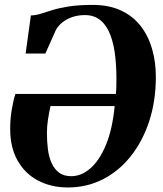

<svg xmlns="http://www.w3.org/2000/svg" viewBox="-20 -772 680 802"><path d="M87 -548.5 109 -707.5Q129 -708 149.8 -714.5Q170.5 -721 198.5 -729.8Q226.5 -738.5 267.2 -745Q308 -751.5 367.5 -751.5Q435.5 -751.5 485.2 -728.2Q535 -705 567.2 -663.8Q599.5 -622.5 615.2 -568Q631 -513.5 631 -451.5Q631 -351 603.5 -266.5Q576 -182 526.5 -119.8Q477 -57.5 410 -23.2Q343 11 263.5 11Q193.5 11 139 -17.8Q84.5 -46.5 53.5 -101.2Q22.5 -156 22.5 -234Q22.5 -277 29.8 -318.2Q37 -359.5 44.5 -379.5H464Q464.5 -384.5 465 -390.8Q465.5 -397 465.8 -403.8Q466 -410.5 466 -417Q467.5 -476 462.2 -528.8Q457 -581.5 442.5 -622Q428 -662.5 401.5 -685.8Q375 -709 334.5 -709Q305.5 -709 281.2 -700.5Q257 -692 240.2 -678.2Q223.5 -664.5 214 -648L169.5 -548.5ZM459 -329H191Q185 -302.5 180.5 -273.2Q176 -244 176 -217.5Q176 -180.5 180.2 -147.8Q184.5 -115 196 -90Q207.5 -65 227.2 -50.5Q247 -36 277.5 -36Q319.5 -36 357.2 -68.5Q395 -101 422.2 -166Q449.5 -231 459 -329Z"/></svg>

Font: Merriweather 72pt ExtraBold
Style: Italic
Weight: 800
Italic angle: -7.8°
Version: Version 2.101